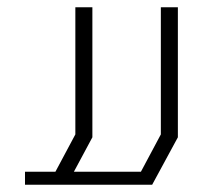

<svg xmlns="http://www.w3.org/2000/svg" viewBox="-20 -752 576 530"><path d="M188 -732H235V-373L184 -278H307H369L424 -381V-732H471V-373L400 -242H267H49V-278H133L188 -381Z"/></svg>

Font: Mixer
Style: Regular
Weight: 400
Version: Version 1.0